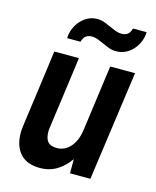

<svg xmlns="http://www.w3.org/2000/svg" viewBox="-111 -800 723 889"><g transform="rotate(15 250.5 -355.5)"><path d="M38.1 -123Q38.1 -129.9 38.6 -136.5Q39.1 -143.1 40.8 -156.7Q42.5 -170.4 45.9 -195.1Q49.3 -219.7 55.2 -262.2Q61 -304.7 69.8 -368.9Q78.6 -433.1 90.8 -525.9H209Q197.3 -439.5 189.2 -379.4Q181.2 -319.3 175.5 -279.8Q169.9 -240.2 167 -217.8Q164.1 -195.3 162.4 -183.8Q160.6 -172.4 160.4 -168.7Q160.2 -165 160.2 -163.1Q160.2 -128.4 173.6 -112.8Q187 -97.2 217.8 -97.2Q235.4 -97.2 251.5 -104.5Q267.6 -111.8 280.8 -126.2Q293.9 -140.6 303 -161.6Q312 -182.6 315.9 -210L358.9 -525.9H478L404.8 0H307.1V-67.9Q294.9 -50.8 280.5 -36.4Q266.1 -22 248.8 -11Q231.4 0 210.7 6.1Q189.9 12.2 165 12.2Q102.1 12.2 70.1 -23.9Q38.1 -60.1 38.1 -123ZM132.3 -601.1Q132.3 -620.6 140.1 -642.3Q147.9 -664.1 162.6 -681.9Q177.2 -699.7 198 -711.4Q218.8 -723.1 245.1 -723.1Q263.2 -723.1 279.1 -717.3Q294.9 -711.4 309.8 -704.6Q324.7 -697.8 339.6 -691.9Q354.5 -686 371.1 -686Q386.7 -686 397.9 -693.8Q409.2 -701.7 415.5 -723.1H480.5Q480.5 -702.6 472.4 -680.9Q464.4 -659.2 449.5 -641.4Q434.6 -623.5 413.3 -612.3Q392.1 -601.1 365.2 -601.1Q347.7 -601.1 332 -606.9Q316.4 -612.8 301.5 -619.6Q286.6 -626.5 271.7 -632.3Q256.8 -638.2 240.2 -638.2Q224.6 -638.2 213.4 -629.9Q202.1 -621.6 196.3 -601.1Z"/></g></svg>

Font: Archivo Narrow
Style: Bold Italic
Weight: 700
Italic angle: -8°
Designer: Hector Gatti
Foundry: Hector Gatti
Version: 1.002; ttfautohint (v0.8)